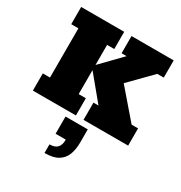

<svg xmlns="http://www.w3.org/2000/svg" viewBox="-199 -725 1093 1159"><g transform="rotate(30 347.0 -146.0)"><path d="M30 0V-120H80V-463H30V-583H330V-463H280V-323L416 -463H381V-583H675V-463H630L454 -284V-346L649 -120H694V0H383V-120H418L280 -287V-120H330V0ZM279 291V231Q315 231 332.5 213.5Q350 196 350 157H279V37H434V128Q434 177 420 213.5Q406 250 372.5 270.5Q339 291 279 291Z"/></g></svg>

Font: Rokkitt SemiBold Black
Style: Regular
Weight: 900
Version: Version 3.103